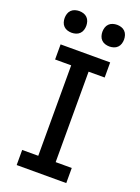

<svg xmlns="http://www.w3.org/2000/svg" viewBox="-175 -1025 799 1099"><g transform="rotate(20 225.0 -475.5)"><path d="M74 0V-92H172V-643H74V-735H376V-643H278V-92H376V0ZM340 -819Q327 -819 314 -823Q301 -827 291.5 -836.5Q282 -846 278 -859Q274 -872 274 -885Q274 -898 278 -911Q282 -924 291.5 -933.5Q301 -943 314 -947Q327 -951 340 -951Q353 -951 366 -947Q379 -943 388.5 -933.5Q398 -924 402 -911Q406 -898 406 -885Q406 -872 402 -859Q398 -846 388.5 -836.5Q379 -827 366 -823Q353 -819 340 -819ZM110 -819Q97 -819 84 -823Q71 -827 61.5 -836.5Q52 -846 48 -859Q44 -872 44 -885Q44 -898 48 -911Q52 -924 61.5 -933.5Q71 -943 84 -947Q97 -951 110 -951Q123 -951 136 -947Q149 -943 158.5 -933.5Q168 -924 172 -911Q176 -898 176 -885Q176 -872 172 -859Q168 -846 158.5 -836.5Q149 -827 136 -823Q123 -819 110 -819Z"/></g></svg>

Font: Iosevka Etoile Semibold
Style: Regular
Weight: 600
Designer: Belleve Invis
Foundry: Belleve Invis
Version: Version 22.1.2; ttfautohint (v1.8.4)